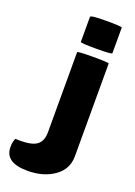

<svg xmlns="http://www.w3.org/2000/svg" viewBox="-287 -774 727 1036"><g transform="rotate(20 76.5 -256.0)"><path d="M45 -35V-496Q45 -502 135.5 -502Q226 -502 226 -497V36Q226 110 164.5 153.5Q103 197 11 197Q-118 197 -118 107Q-118 77 -108 57Q-99 58 -83 58Q-10 58 17.5 35Q45 12 45 -35ZM45 -555V-699Q45 -709 135.5 -709Q226 -709 226 -703V-556Q226 -549 135.5 -549Q45 -549 45 -555Z"/></g></svg>

Font: Lilita One
Style: Regular
Weight: 400
Designer: Juan Montoreano
Foundry: Juan Montoreano
Version: Version 1.002